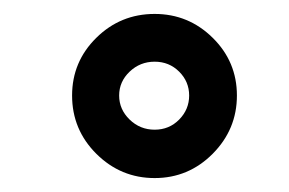

<svg xmlns="http://www.w3.org/2000/svg" viewBox="-20 -838 417 277"><path d="M321.8 -700.2Q321.8 -651.4 286.9 -616.2Q252 -581.1 203.1 -581.1Q154.3 -581.1 119.1 -616Q84 -650.9 84 -700.2Q84 -749 118.9 -783.4Q153.8 -817.9 203.1 -817.9Q252 -817.9 286.9 -783.4Q321.8 -749 321.8 -700.2ZM151.9 -700.2Q151.9 -680.2 167 -665.5Q182.1 -650.9 203.1 -650.9Q224.1 -650.9 238.5 -665.5Q252.9 -680.2 252.9 -700.2Q252.9 -720.2 238.5 -734.6Q224.1 -749 203.1 -749Q182.1 -749 167 -734.6Q151.9 -720.2 151.9 -700.2Z"/></svg>

Font: Argentum Sans
Style: Bold
Weight: 700
Designer: Julieta Ulanovsky (Modified by Cristiano Sobral)
Foundry: Julieta Ulanovsky
Version: Version 1.000; ttfautohint (v1.5.65-e2d9)